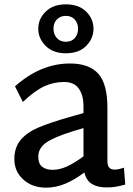

<svg xmlns="http://www.w3.org/2000/svg" viewBox="-20 -851 610 883"><path d="M46 0ZM556 -2Q529 5 511 8Q493 11 470 11Q430 11 403.5 -4.5Q377 -20 368 -58Q323 -24 280 -6Q237 12 192 12Q128 12 87 -25.5Q46 -63 46 -119Q46 -173 75 -207.5Q104 -242 155.5 -264Q207 -286 300 -313L364 -331V-361Q364 -413 342.5 -443.5Q321 -474 274 -474Q227 -474 183.5 -454Q140 -434 85 -382L49 -454Q167 -559 302 -559Q390 -559 432 -512Q474 -465 474 -355V-112Q474 -90 482 -80.5Q490 -71 508 -71Q525 -71 550 -80ZM222 -70Q254 -70 288 -85.5Q322 -101 364 -132V-262L317 -248Q227 -220 191.5 -194.5Q156 -169 156 -130Q156 -99 173.5 -84.5Q191 -70 222 -70ZM156 -719Q156 -764 190 -797.5Q224 -831 283 -831Q343 -831 376.5 -797.5Q410 -764 410 -719Q410 -674 376.5 -640Q343 -606 283 -606Q224 -606 190 -640Q156 -674 156 -719ZM339 -719Q339 -744 324 -761Q309 -778 283 -778Q257 -778 241.5 -761.5Q226 -745 226 -719Q226 -693 241.5 -676Q257 -659 283 -659Q309 -659 324 -676Q339 -693 339 -719Z"/></svg>

Font: Martel Sans SemiBold
Style: Regular
Weight: 600
Designer: Dan Reynolds and Mathieu Réguer
Foundry: Dan Reynolds and Mathieu Réguer
Version: Version 1.002; ttfautohint (v1.1) -l 5 -r 5 -G 72 -x 0 -D la